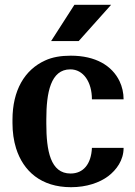

<svg xmlns="http://www.w3.org/2000/svg" viewBox="-20 -770 561 800"><path d="M32 -257C32 -220 37 -184 47 -152C77 -57 151 10 276 10C341 10 395 -9 431 -36C465 -62 495 -102 495 -154H363C360 -86 327 -47 274 -47C190 -47 173 -142 173 -255V-273C173 -384 191 -481 273 -481C327 -481 363 -429 363 -356H495C495 -383 489 -409 478 -432C447 -496 379 -538 275 -538C234 -538 198 -532 168 -518C82 -479 32 -393 32 -271ZM193 -599H308L443 -750H290Z"/></svg>

Font: Aerodynamic
Style: Regular
Weight: 500
Designer: Google
Version: Version 2.000980; 2014